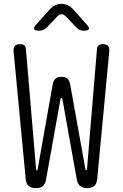

<svg xmlns="http://www.w3.org/2000/svg" viewBox="-20 -970 640 1000"><path d="M114 -36 51 -701Q49 -721 57 -730.5Q65 -740 84 -740Q99 -740 106.5 -734Q114 -728 115 -714L168 -88Q169 -82 172 -82Q172 -81 173 -82Q175 -82 176 -88L255 -533Q259 -552 270 -561Q281 -570 300 -570Q319 -570 330 -561Q341 -552 345 -533L425 -88Q427 -83 430 -83Q433 -83 433 -88L485 -714Q486 -728 493.5 -734Q501 -740 516 -740Q535 -740 543 -730.5Q551 -721 549 -701L486 -35Q483 -12 470.5 -1Q458 10 434 10Q411 10 397.5 -1Q384 -12 380 -35L305 -454Q304 -460 300 -460Q296 -460 295 -454L220 -36Q216 -12 203 -1Q190 10 166 10Q143 10 129.5 -1.5Q116 -13 114 -36ZM185 -810Q162 -810 158 -818.5Q154 -827 170 -844L243 -925Q255 -937 269 -943.5Q283 -950 300 -950Q317 -950 331.5 -943.5Q346 -937 358 -925L431 -843Q447 -826 443 -818Q439 -810 417 -810Q405 -810 395.5 -814Q386 -818 379 -826L324 -883Q312 -896 300.5 -896Q289 -896 277 -883L224 -827Q216 -819 206 -814.5Q196 -810 185 -810Z"/></svg>

Font: Maple Mono ExtraLight
Style: Regular
Weight: 275
Monospace: yes
Designer: subframe7536
Version: Version 7.000